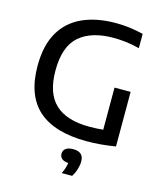

<svg xmlns="http://www.w3.org/2000/svg" viewBox="-140 -853 1014 1193"><g transform="rotate(15 367.0 -256.0)"><path d="M469 7Q262.5 7 158.2 -85.2Q54 -177.5 54 -368Q54 -498 102.5 -582.5Q151 -667 241.5 -708.2Q332 -749.5 457 -749.5Q544.5 -749.5 633.5 -727.5V-635.5Q587 -647.5 545.8 -652.2Q504.5 -657 465 -657Q324 -657 246.5 -590Q169 -523 169 -367.5Q169 -222 242.2 -153.2Q315.5 -84.5 462.5 -84.5Q509 -84.5 551 -89V-360H654.5V-9Q603 -0.5 559 3.2Q515 7 469 7ZM371.5 238Q382 216.5 387.2 199.5Q392.5 182.5 394.5 167Q365.5 165 352.2 153Q339 141 339 121.5Q339 101 354.8 88.5Q370.5 76 403.5 76Q470 76 470 137Q470 160 461.8 187.5Q453.5 215 438.5 238Z"/></g></svg>

Font: Encode Sans SmExp Md
Style: Regular
Weight: 500
Width: 6
Designer: Multiple Designers
Foundry: Impallari Type
Version: Version 3.002; ttfautohint (v1.8.3) -l 8 -r 50 -G 200 -x 14 